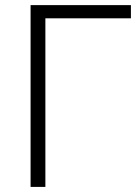

<svg xmlns="http://www.w3.org/2000/svg" viewBox="-20 -734 547 754"><path d="M100.1 -713.9V0H158.2V-662.1H494.1V-713.9Z"/></svg>

Font: Noto Reveo Sans
Style: Regular
Weight: 300
Designer: Monotype Design Team
Foundry: Monotype Imaging Inc.
Version: Version 2.007